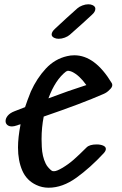

<svg xmlns="http://www.w3.org/2000/svg" viewBox="-20 -908 570 896"><path d="M206 -449Q304 -486 383 -511Q350 -557 316 -573Q309 -576 302.5 -577Q296 -578 295 -578Q296 -577 293.5 -576Q291 -575 289 -575Q238 -536 206 -449ZM327 -650Q423 -650 501 -521Q504 -517 504 -511Q504 -500 490 -488Q479 -476 462 -469Q362 -425 184 -364Q174 -313 174 -259Q174 -234 175 -223Q177 -178 193 -145Q198 -134 207.5 -124Q217 -114 222 -111Q225 -109 232 -109Q239 -109 248.5 -113Q258 -117 270 -124Q299 -141 324 -163Q349 -185 384 -220Q398 -234 431 -234Q449 -234 461.5 -228.5Q474 -223 474 -213Q474 -204 464 -193Q402 -126 337 -79Q272 -32 207 -32Q176 -32 149 -45Q104 -66 84 -112Q64 -158 64 -220Q64 -266 76 -328L68 -326L60 -323Q45 -318 36 -318Q22 -318 14 -325Q6 -332 6 -343Q6 -356 16.5 -368.5Q27 -381 48 -389L97 -408Q106 -436 124 -481Q152 -543 194 -588Q236 -633 293 -646Q309 -650 327 -650ZM221 -747Q221 -760 238 -775Q288 -822 341 -869Q350 -877 364.5 -882.5Q379 -888 392 -888Q404 -888 412 -884Q425 -878 425 -867Q425 -853 409 -839Q373 -805 306 -746Q297 -738 282.5 -732.5Q268 -727 254 -727Q242 -727 234 -731Q221 -737 221 -747Z"/></svg>

Font: Sedgwick Ave
Style: Regular
Weight: 400
Designer: Kevin Burke, Pedro Vergani
Foundry: Google, Inc.
Version: Version 1.000